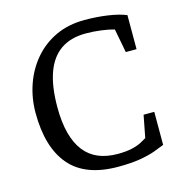

<svg xmlns="http://www.w3.org/2000/svg" viewBox="-101 -752 815 855"><g transform="rotate(-15 306.5 -325.0)"><path d="M340.5 10.8Q189.5 10.8 117.9 -73.1Q46.2 -157 46.2 -316Q46.2 -383.9 67.7 -445.9Q89.2 -507.9 130.3 -556.2Q171.4 -604.4 230 -632Q288.7 -659.6 364 -659.6Q419.1 -659.6 469.4 -652.3Q519.8 -645 554.1 -631.1V-474.1H504.5L483.5 -583.8Q458.9 -591 423.6 -595.6Q388.3 -600.3 353.1 -600.3Q283.9 -600.3 238 -568.8Q192.1 -537.2 169.3 -474Q146.5 -410.8 146.5 -315.5Q146.5 -246.1 160 -195Q173.5 -143.9 199.7 -110.5Q225.9 -77.1 264.2 -61.1Q302.5 -45 353.1 -45Q393.4 -45 420.5 -51.6Q447.5 -58.2 464.1 -67.3Q480.7 -76.3 489 -81.5L508.8 -184H558.1V-31.7Q539.1 -23.7 511.2 -13.5Q483.3 -3.4 441.9 3.7Q400.5 10.8 340.5 10.8Z"/></g></svg>

Font: Faustina Light
Style: Regular
Weight: 300
Designer: Alfonso Garcia
Foundry: http://www.omnibus-type.com
Version: Version 1.200